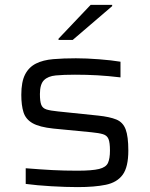

<svg xmlns="http://www.w3.org/2000/svg" viewBox="-20 -756 612 784"><path d="M297 8Q249 8 189.5 4.5Q130 1 85 -5V-69Q146 -64 194 -61.5Q242 -59 296 -59Q356 -59 384.5 -66Q413 -73 421 -91Q429 -109 429 -141Q429 -174 423 -188.5Q417 -203 400.5 -208Q384 -213 353 -216L198 -231Q141 -237 113 -253Q85 -269 76 -297.5Q67 -326 67 -369Q67 -422 82.5 -452Q98 -482 127 -496.5Q156 -511 197.5 -514.5Q239 -518 290 -518Q333 -518 384.5 -514Q436 -510 472 -504V-440Q422 -446 378 -448.5Q334 -451 286 -451Q240 -451 208 -448Q176 -445 159.5 -428.5Q143 -412 143 -372Q143 -342 148.5 -328Q154 -314 170 -309Q186 -304 217 -301L381 -284Q428 -279 455 -268Q482 -257 493 -228Q504 -199 504 -141Q504 -74 481 -42.5Q458 -11 412 -1.5Q366 8 297 8ZM219 -593V-598L350 -736H438V-731L277 -593Z"/></svg>

Font: Saira Expanded
Style: Regular
Weight: 400
Width: 7
Designer: Hector Gatti with collaboration of the Omnibus-Type team
Foundry: Omnibus-Type
Version: Version 1.100; ttfautohint (v1.8.3)